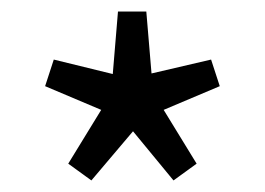

<svg xmlns="http://www.w3.org/2000/svg" viewBox="-20 -732 458 332"><path d="M98 -449 138 -420 210 -505 280 -420 320 -449 263 -542 360 -583 345 -629 242 -605 233 -712H184L175 -604L73 -629L58 -583L155 -542Z"/></svg>

Font: Cambridge Sans
Style: Regular
Weight: 400
Version: Version 2.020;PS 002.020;hotconv 1.0.88;makeotf.lib2.5.64775